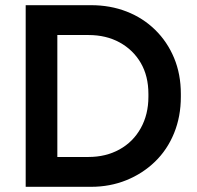

<svg xmlns="http://www.w3.org/2000/svg" viewBox="-20 -720 760 740"><path d="M79 0V-700H331Q405 -700 468 -675.5Q531 -651 578 -605Q625 -559 651 -496.5Q677 -434 677 -358V-347Q677 -271 651 -207Q625 -143 577.5 -97Q530 -51 467 -25.5Q404 0 331 0ZM201 -63 150 -115H321Q388 -115 440.5 -144Q493 -173 522.5 -226Q552 -279 552 -347V-358Q552 -427 522.5 -477.5Q493 -528 441 -556.5Q389 -585 321 -585H150L201 -637Z"/></svg>

Font: SUSE Thin SemiBold
Style: Regular
Weight: 600
Version: Version 1.000